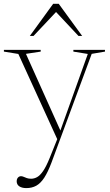

<svg xmlns="http://www.w3.org/2000/svg" viewBox="-20 -710 564 984"><path d="M296 -26.5 276 9 74 -433.5 0 -445.5V-454.5H188.5V-445.5L113 -434ZM115 254Q92.5 254 79 245Q65.5 236 65.5 219Q65.5 211 68.5 205.2Q71.5 199.5 76.5 196.2Q81.5 193 87.5 193Q94 193 101.2 196.2Q108.5 199.5 117.8 202.8Q127 206 139.5 206Q155.5 206 170.5 197.5Q185.5 189 201 166.5Q216.5 144 234 101L277 -6L282.5 -21.5L430 -433.5L356 -445.5V-454.5H518V-445.5L450 -434L244 123Q225.5 172 206.8 200.8Q188 229.5 165.8 241.8Q143.5 254 115 254ZM133 -526 252.5 -690.5H281L401 -526H382L255.5 -661H279L152 -526Z"/></svg>

Font: Newsreader 36pt ExtraLight
Style: Regular
Weight: 250
Designer: Hugues Gentile
Foundry: Production Type
Version: Version 1.003